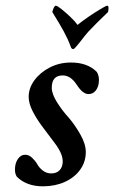

<svg xmlns="http://www.w3.org/2000/svg" viewBox="-20 -656 406 683"><path d="M132.8 6.8Q74.2 6.8 40 -27.3Q33.2 -37.1 33.2 -52.7Q33.2 -75.2 43.5 -90.3Q53.7 -105.5 69.3 -105.5Q83 -105.5 94.2 -94.7Q105.5 -84 112.3 -72.3Q119.1 -59.6 132.3 -49.3Q145.5 -39.1 162.1 -39.1Q181.6 -39.1 192.4 -50.8Q203.1 -62.5 203.1 -82Q203.1 -110.4 172.9 -149.4Q153.3 -175.8 131.8 -204.1Q110.4 -232.4 96.2 -260.3Q82 -288.1 82 -311.5Q82 -342.8 102.5 -370.6Q123 -398.4 157.2 -416Q191.4 -433.6 232.4 -433.6Q291 -433.6 324.2 -400.4Q332 -387.7 332 -372.1Q332 -349.6 321.8 -335.4Q311.5 -321.3 294.9 -321.3Q274.4 -321.3 252.9 -354.5Q231.4 -387.7 203.1 -387.7Q164.1 -387.7 164.1 -343.8Q164.1 -322.3 182.6 -292.5Q201.2 -262.7 224.6 -237.3Q247.1 -210.9 266.1 -177.2Q285.2 -143.6 285.2 -115.2Q285.2 -80.1 265.1 -52.2Q245.1 -24.4 210.4 -8.8Q175.8 6.8 132.8 6.8ZM240.2 -481.4Q234.4 -481.4 231.4 -490.2Q226.6 -503.9 220.2 -517.6Q213.9 -531.2 207 -543.9Q201.2 -554.7 190.9 -572.3Q180.7 -589.8 166 -613.3Q171.9 -635.7 178.7 -635.7Q183.6 -635.7 198.2 -624Q212.9 -612.3 229.5 -596.7Q246.1 -581.1 255.9 -567.4Q272.5 -581.1 295.4 -596.7Q318.4 -612.3 337.9 -624Q357.4 -635.7 361.3 -635.7Q369.1 -635.7 364.3 -613.3Q351.6 -600.6 343.8 -593.3Q335.9 -585.9 325.7 -575.7Q315.4 -565.4 293.9 -543Q290 -539.1 281.2 -527.8Q272.5 -516.6 263.7 -505.4Q254.9 -494.1 251 -490.2Q244.1 -481.4 240.2 -481.4Z"/></svg>

Font: Crimson Text SemiBold
Style: Italic
Weight: 600
Italic angle: -11°
Designer: Sebastian Kosch
Foundry: Sebastian Kosch
Version: Version 1.100; ttfautohint (v1.8.4)